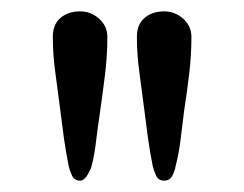

<svg xmlns="http://www.w3.org/2000/svg" viewBox="-20 -801 430 338"><path d="M169 -736Q169 -702 164.5 -666.5Q160 -631 155 -596Q152 -577 149 -551.5Q146 -526 141 -508Q140 -503 134 -493Q128 -483 121 -483Q111 -483 107 -491.5Q103 -500 101 -508Q96 -533 92.5 -558Q89 -583 86 -608Q82 -640 77.5 -672.5Q73 -705 73 -736Q73 -758 86.5 -769.5Q100 -781 121 -781Q140 -781 154.5 -768Q169 -755 169 -736ZM317 -736Q317 -704 313 -670.5Q309 -637 304 -605Q301 -581 298 -556Q295 -531 289 -508Q288 -501 283.5 -492Q279 -483 269 -483Q259 -483 255 -491.5Q251 -500 249 -508Q244 -533 240.5 -558Q237 -583 234 -608Q230 -640 225.5 -672.5Q221 -705 221 -736Q221 -758 234.5 -769.5Q248 -781 269 -781Q288 -781 302.5 -768Q317 -755 317 -736Z"/></svg>

Font: Kaisei Tokumin
Style: Bold
Weight: 700
Designer: Font-Kai, 金井和夫
Foundry: KAZUO KANAI
Version: Version 5.003